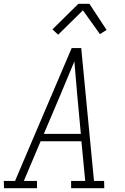

<svg xmlns="http://www.w3.org/2000/svg" viewBox="-36 -987 656 1007"><path d="M-15 0 -16 -38H43L131 -245L340 -735H390L457 -38H510L511 0H337V-38H411L391 -246H177L89 -38H158V0ZM388 -285 369 -490Q365 -534 361.5 -577.5Q358 -621 354 -665Q336 -621 317.5 -577.5Q299 -534 281 -490L194 -285ZM269 -805 239 -833 375 -967H433L523 -830L488 -808L399 -933Z"/></svg>

Font: Iosevka Etoile Extralight
Style: Italic
Weight: 200
Italic angle: -9°
Designer: Belleve Invis
Foundry: Belleve Invis
Version: Version 22.1.2; ttfautohint (v1.8.4)